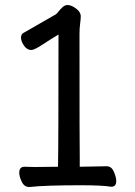

<svg xmlns="http://www.w3.org/2000/svg" viewBox="-20 -736 540 768"><path d="M97 12Q77 12 67 -9Q57 -30 57 -45Q57 -69 78 -69L118 -68L212 -69Q214 -157 214 -598Q181 -578 149 -557Q117 -536 105 -536Q88 -536 76 -553.5Q64 -571 64 -585Q64 -600 75 -605L204 -679Q208 -682 214.5 -690.5Q221 -699 230.5 -707.5Q240 -716 250 -716Q265 -716 284 -702Q303 -688 303 -671Q303 -659 300.5 -641Q298 -623 298 -600Q298 -128 299 -107V-69L407 -71Q426 -71 435.5 -49Q445 -27 445 -12Q445 11 425 11Q390 5 304 5Q162 5 97 12Z"/></svg>

Font: LXGW WenKai Mono TC
Style: Bold
Weight: 700
Designer: LXGW / Fontworks Inc.
Foundry: LXGW / Fontworks Inc.
Version: Version 1.330